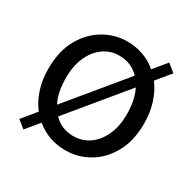

<svg xmlns="http://www.w3.org/2000/svg" viewBox="-135 -708 877 873"><g transform="rotate(30 303.0 -271.5)"><path d="M92 26 52 -6 112 -79Q84 -115 68 -163Q52 -211 52 -271Q52 -362 87 -425.5Q122 -489 179.5 -523Q237 -557 303 -557Q346 -557 386 -543Q426 -529 458 -501L514 -569L555 -536L495 -463Q522 -427 538 -378.5Q554 -330 554 -271Q554 -181 519 -117.5Q484 -54 427 -20.5Q370 13 303 13Q215 13 148 -42ZM303 -61Q350 -61 386.5 -87Q423 -113 444 -159.5Q465 -206 465 -267Q465 -343 439 -395L199 -104Q240 -61 303 -61ZM168 -148 408 -439Q366 -483 303 -483Q256 -483 219.5 -456.5Q183 -430 162.5 -383.5Q142 -337 142 -275Q142 -198 168 -148Z"/></g></svg>

Font: Chocolate Classical Sans
Style: Regular
Weight: 400
Designer: 田海東、宇文滿月
Foundry: Moonlit Owen
Version: Version 1.001